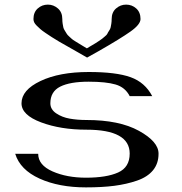

<svg xmlns="http://www.w3.org/2000/svg" viewBox="-20 -812 790 832"><path d="M356.4 -602.5Q359.4 -604.5 374.5 -613.3Q389.6 -622.1 392.6 -624Q395.5 -626 407.7 -633.8Q419.9 -641.6 422.4 -644Q424.8 -646.5 434.1 -653.8Q443.4 -661.1 445.3 -666Q447.3 -670.9 452.6 -678.7Q458 -686.5 459.5 -693.4Q460.9 -700.2 462.4 -709.5Q463.9 -718.8 463.9 -729.5Q463.9 -758.8 482.9 -775.4Q502 -792 526.4 -792Q551.8 -792 570.3 -775.4Q588.9 -758.8 588.9 -729.5Q588.9 -706.1 545.4 -675.3Q502 -644.5 406.2 -589.8Q374 -572.3 357.4 -562.5Q339.8 -572.3 314 -587.4Q288.1 -602.5 272.9 -610.8Q257.8 -619.1 236.8 -631.3Q215.8 -643.6 204.1 -651.4Q192.4 -659.2 177.7 -668.9Q163.1 -678.7 154.8 -686Q146.5 -693.4 138.7 -701.2Q130.9 -709 127.9 -715.8Q125 -722.7 125 -729.5Q125 -758.8 143.6 -775.4Q162.1 -792 187.5 -792Q211.9 -792 231 -775.4Q250 -758.8 250 -729.5Q250 -718.8 251.5 -709.5Q252.9 -700.2 254.4 -693.4Q255.9 -686.5 261.2 -678.7Q266.6 -670.9 269 -666Q271.5 -661.1 279.8 -653.8Q288.1 -646.5 291 -643.6Q293.9 -640.6 305.7 -633.3Q317.4 -626 320.8 -624Q324.2 -622.1 338.4 -613.3Q352.5 -604.5 356.4 -602.5ZM364.3 -500Q483.4 -500 545.9 -477.5Q608.4 -455.1 639.6 -395.5H542Q522.5 -433.6 481 -445.8Q439.5 -458 364.3 -458Q283.2 -458 240.7 -436.5Q198.2 -415 198.2 -364.3Q198.2 -337.9 223.6 -320.8Q249 -303.7 282.2 -297.9Q315.4 -292 354.5 -292Q497.1 -292 582 -245.1Q667 -198.2 667 -146.5V-145.5Q667 -103.5 643.1 -74.2Q619.1 -44.9 573.7 -29.3Q528.3 -13.7 475.1 -6.8Q421.9 0 352.5 0Q235.4 0 151.4 -38.1Q67.4 -76.2 45.9 -145.5H145.5Q145.5 -96.7 207.5 -69.3Q269.5 -42 352.5 -42Q441.4 -42 491.7 -64.5Q542 -86.9 542 -146.5Q542 -250 354.5 -250Q243.2 -250 158.2 -281.7Q73.2 -313.5 73.2 -364.3Q73.2 -421.9 155.3 -460.9Q237.3 -500 364.3 -500Z"/></svg>

Font: okolaks
Style: Bold
Weight: 600
Width: 8
Version: Version 000.6.0